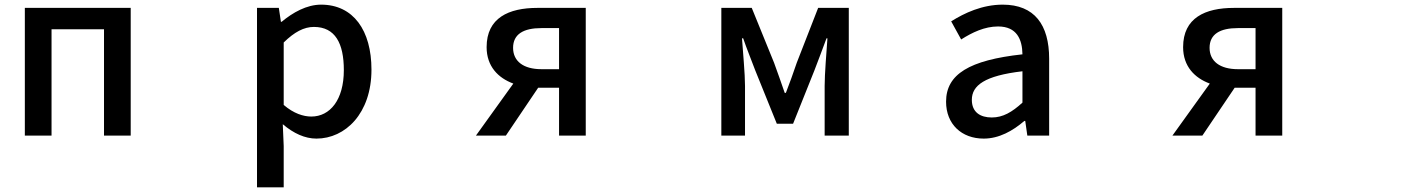

<svg xmlns="http://www.w3.org/2000/svg" viewBox="-20 -562 6040 827"><path d="M87 -528V22H202V-436H428V22H543V-528Z M1087 -528V245H1202V67L1198 -27C1245 13 1294 35 1343 35C1467 35 1580 -73 1580 -262C1580 -431 1502 -542 1363 -542C1301 -542 1241 -508 1193 -468H1190L1181 -528ZM1202 -110V-379C1248 -424 1289 -446 1332 -446C1424 -446 1461 -375 1461 -260C1461 -131 1401 -60 1321 -60C1287 -60 1245 -73 1202 -110Z M2299 -184H2388V22H2503V-528H2295C2171 -528 2076 -485 2076 -359C2076 -276 2126 -226 2191 -202L2030 22H2159L2298 -184ZM2190 -356C2190 -415 2235 -441 2312 -441H2388V-264H2312C2235 -264 2190 -298 2190 -356Z M3087 -528V22H3189V-192C3189 -244 3180 -338 3176 -397H3181C3196 -353 3217 -302 3233 -259L3326 -29H3396L3488 -259C3504 -302 3524 -352 3540 -397H3544C3540 -338 3532 -244 3532 -192V22H3636V-528H3504L3412 -292C3397 -247 3381 -204 3365 -162H3360C3346 -204 3330 -247 3314 -292L3218 -528Z M4217 35C4283 35 4342 2 4392 -41H4396L4405 22H4499V-309C4499 -455 4436 -542 4299 -542C4211 -542 4134 -506 4077 -470L4120 -392C4167 -422 4221 -448 4279 -448C4360 -448 4383 -392 4384 -328C4155 -303 4055 -242 4055 -124C4055 -27 4122 35 4217 35ZM4166 -132C4166 -194 4221 -236 4384 -255V-120C4339 -79 4300 -56 4252 -56C4203 -56 4166 -78 4166 -132Z M5299 -184H5388V22H5503V-528H5295C5171 -528 5076 -485 5076 -359C5076 -276 5126 -226 5191 -202L5030 22H5159L5298 -184ZM5190 -356C5190 -415 5235 -441 5312 -441H5388V-264H5312C5235 -264 5190 -298 5190 -356Z"/></svg>

Font: コーポレート・ロゴ ver3 Medium
Style: Regular
Weight: 500
Designer: [KANA_main] LOGOTYPE.JP [Source Han Sans] Ryoko NISHIZUKA 西塚涼子 (kana, bopomofo & ideographs); Paul D. Hunt (Latin, Greek
Version: Version 12.001;FEAKit 1.0